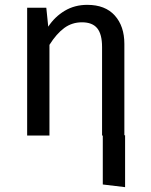

<svg xmlns="http://www.w3.org/2000/svg" viewBox="-20 -559 622 792"><path d="M496 213 404 202V0H401V-365Q401 -418 381 -442.5Q361 -467 318 -467Q277 -467 245 -443.5Q213 -420 184 -374V0H92V-527H171L179 -449Q206 -490 247 -514.5Q288 -539 340 -539Q414 -539 453.5 -495Q493 -451 493 -378V-1H496Z"/></svg>

Font: Trujillo
Style: Regular
Weight: 400
Designer: Fira Sans original fonts by bBox Type GmbH, Carrois Corporate GbR, & Edenspiekermann AG / Changes by Cristiano Sobral
Foundry: Fira Sans original fonts by bBox Type GmbH, Carrois Corporate GbR, & Edenspiekermann AG / Changes by Cristiano Sobral
Version: Version 4.301;October 17, 2021;FontCreator 14.0.0.2814 64-bi